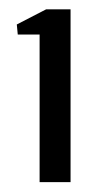

<svg xmlns="http://www.w3.org/2000/svg" viewBox="-20 -820 212 400"><path d="M62.5 -440.5V-748H17L15 -769L76 -800.5H127V-440.5Z"/></svg>

Font: Big Shoulders Text Thin
Style: Regular
Weight: 400
Version: Version 2.002